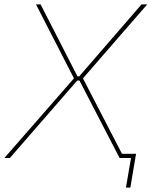

<svg xmlns="http://www.w3.org/2000/svg" viewBox="-40 -720 691 875"><path d="M-20 0H5L312 -353H322L505 0H557L534 135H554L580 -19H516L338 -363L631 -700H605L321 -372H313L145 -700H124L297 -363Z"/></svg>

Font: Fixel Display Thin
Style: Italic
Weight: 100
Italic angle: -10°
Designer: AlfaBravo + MacPaw
Foundry: Kyrylo Tkachov, Marchela Mozhyna, Serhii Makarenko, Maria Weinstein, Zakhar Kryvoshyya
Version: Version 1.210;Glyphs 3.2 (3217)